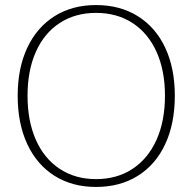

<svg xmlns="http://www.w3.org/2000/svg" viewBox="-20 -730 762 760"><path d="M50 -351Q50 -460 88 -541Q126 -622 196 -666Q266 -710 360 -710Q455 -710 525.5 -666Q596 -622 634 -541Q672 -460 672 -351Q672 -241 634 -159.5Q596 -78 525.5 -34Q455 10 360 10Q266 10 196 -34Q126 -78 88 -159.5Q50 -241 50 -351ZM633 -351Q633 -451 599.5 -525Q566 -599 504.5 -639Q443 -679 360 -679Q278 -679 216.5 -639Q155 -599 122 -525Q89 -451 89 -351Q89 -251 122 -176.5Q155 -102 216.5 -61.5Q278 -21 360 -21Q443 -21 504.5 -61.5Q566 -102 599.5 -176.5Q633 -251 633 -351Z"/></svg>

Font: Thasadith
Style: Regular
Weight: 400
Designer: Cadson Demak Co.,Ltd.
Foundry: Cadson Demak Co.,Ltd.
Version: Version 1.000; ttfautohint (v1.6)